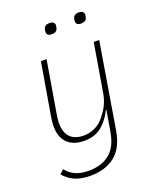

<svg xmlns="http://www.w3.org/2000/svg" viewBox="-165 -808 930 1121"><g transform="rotate(-20 300.0 -248.0)"><path d="M201 212Q143 212 103.5 194Q64 176 38 144L63 121Q84 149 117.5 165Q151 181 202 181Q282 181 332.5 140Q383 99 398 6L419 -119H416Q387 -60 344.5 -26Q302 8 237 8Q170 8 133 -28.5Q96 -65 96 -133Q96 -161 102 -193L157 -516H192L138 -196Q136 -182 134 -167Q132 -152 132 -139Q132 -81 161 -51.5Q190 -22 245 -22Q280 -22 313 -37Q346 -52 373 -85Q380 -94 389 -106.5Q398 -119 407 -135Q416 -151 423 -170.5Q430 -190 434 -212L485 -516H519L431 14Q414 117 354.5 164.5Q295 212 201 212ZM272 -642Q254 -642 247 -649Q240 -656 240 -664Q240 -668 240.5 -672Q241 -676 242 -681Q247 -708 279 -708Q297 -708 304 -701Q311 -694 311 -686Q311 -682 310.5 -678Q310 -674 309 -669Q304 -642 272 -642ZM454 -642Q436 -642 429 -649Q422 -656 422 -664Q422 -668 422.5 -672Q423 -676 424 -681Q429 -708 461 -708Q479 -708 486 -701Q493 -694 493 -686Q493 -682 492.5 -678Q492 -674 491 -669Q486 -642 454 -642Z"/></g></svg>

Font: IBM Plex Mono ExtraLight
Style: Italic
Weight: 200
Italic angle: -9°
Monospace: yes
Designer: Mike Abbink, Paul van der Laan, Pieter van Rosmalen
Foundry: Bold Monday
Version: Version 2.3